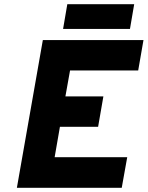

<svg xmlns="http://www.w3.org/2000/svg" viewBox="-20 -890 700 910"><path d="M299 -870H616L596 -753H279ZM183 -700H660L635 -556H312L290 -433H470L445 -289H264L239 -145H583L557 0H60Z"/></svg>

Font: Overpass Heavy
Style: Italic
Weight: 900
Italic angle: -10°
Designer: Delve Withrington, Dave Bailey
Foundry: Delve Fonts
Version: Version 3.000;DELV;Overpass